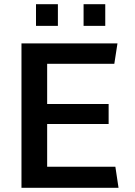

<svg xmlns="http://www.w3.org/2000/svg" viewBox="-20 -892 640 912"><path d="M82 0V-686H538L523 -589H204V-398H496V-303H204V-100H528L543 0ZM151 -769V-872H255V-769ZM377 -769V-872H480V-769Z"/></svg>

Font: Chivo Mono Medium
Style: Regular
Weight: 500
Monospace: yes
Designer: Hector Gatti
Foundry: Omnibus-Type
Version: Version 1.008